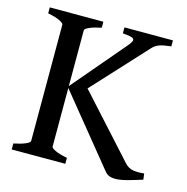

<svg xmlns="http://www.w3.org/2000/svg" viewBox="-95 -706 782 803"><g transform="rotate(15 296.0 -304.0)"><path d="M23.4 0V-25.9Q56.6 -32.7 74.7 -40.8Q92.8 -48.8 92.8 -55.7V-559.1Q92.8 -564.9 75.7 -573.7Q58.6 -582.5 23.4 -589.4V-615.2H255.4V-589.4Q222.2 -582.5 203.9 -574.2Q185.5 -565.9 185.5 -559.1V-317.9L379.4 -545.9Q390.6 -559.1 394 -566.9Q397.5 -574.7 393.3 -579.1Q389.2 -583.5 377.4 -585.7Q365.7 -587.9 346.7 -589.4V-615.2H556.6V-589.4Q541 -587.4 529.3 -585.4Q517.6 -583.5 508.3 -580.3Q499 -577.1 491.2 -572.3Q483.4 -567.4 476.1 -559.1L263.7 -328.6L499.5 -68.4Q516.1 -49.8 537.6 -46.6Q559.1 -43.5 584.5 -46.4L587.9 -20.5Q573.7 -16.1 558.1 -11.2Q542.5 -6.3 527.1 -2.2Q511.7 2 497.6 4.4Q483.4 6.8 471.7 6.8Q457.5 6.8 446.5 2.4Q435.5 -2 425.8 -14.2L185.5 -309.6V-55.7Q185.5 -49.8 202.6 -41.3Q219.7 -32.7 255.4 -25.9V0Z"/></g></svg>

Font: Gentium Book Basic
Style: Regular
Weight: 400
Designer: J. Victor Gaultney and Annie Olsen
Foundry: SIL International
Version: Version 1.102; 2013; Maintenance release